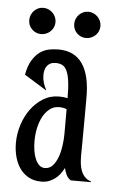

<svg xmlns="http://www.w3.org/2000/svg" viewBox="-49 -670 432 719"><g transform="rotate(5 166.5 -310.5)"><path d="M121.1 -328.1 38.1 -379.4Q44.4 -414.1 57.4 -434.8Q70.3 -455.6 86.2 -466.6Q102.1 -477.5 119.9 -481Q137.7 -484.4 154.8 -484.4Q215.3 -484.4 245.4 -440.9Q275.4 -397.5 274.9 -312.5Q274.9 -268.1 274.7 -235.6Q274.4 -203.1 274.4 -180.2Q274.4 -157.2 274.2 -142.3Q273.9 -127.4 273.9 -117.9Q273.9 -108.4 273.9 -102.5Q273.9 -96.7 273.9 -91.8Q273.9 -79.6 275.4 -65.9Q276.9 -52.2 281.5 -39.8Q286.1 -27.3 295.2 -17.3Q304.2 -7.3 319.3 -2.4V0H243.7Q232.4 -6.8 226.6 -18.6Q220.7 -30.3 217.8 -44.4Q214.8 -38.6 208.5 -28.6Q202.1 -18.6 191.9 -9Q181.6 0.5 167.2 7.3Q152.8 14.2 133.8 14.2Q106 14.2 85.7 2.9Q65.4 -8.3 52.2 -27.3Q39.1 -46.4 32.7 -71Q26.4 -95.7 26.4 -122.1Q26.4 -155.8 36.9 -189.2Q47.4 -222.7 66.7 -249.3Q85.9 -275.9 112.8 -292.5Q139.6 -309.1 172.9 -309.1Q189.5 -309.1 204.6 -305.7Q204.6 -344.7 201.2 -369.6Q197.8 -394.5 190.9 -408.7Q184.1 -422.9 173.6 -428Q163.1 -433.1 149.4 -433.1Q137.7 -433.1 129.6 -429.2Q121.6 -425.3 116.5 -418.5Q111.3 -411.6 109.1 -402.6Q106.9 -393.6 106.9 -383.3Q106.9 -369.6 111.1 -355.5Q115.2 -341.3 122.1 -329.6ZM142.1 -37.6Q160.6 -37.6 172.6 -51.5Q184.6 -65.4 191.7 -85.9Q198.7 -106.4 201.7 -129.6Q204.6 -152.8 204.6 -171.4V-264.6Q190.4 -269.5 176.3 -269.5Q156.7 -269.5 141.6 -258.1Q126.5 -246.6 116.2 -228Q106 -209.5 100.6 -185.1Q95.2 -160.6 95.2 -135.3Q95.2 -115.7 98.1 -98.1Q101.1 -80.6 106.9 -67.1Q112.8 -53.7 121.6 -45.7Q130.4 -37.6 142.1 -37.6ZM205.1 -585Q205.1 -595.2 209 -604.2Q212.9 -613.3 219.5 -620.1Q226.1 -627 234.9 -630.9Q243.7 -634.8 253.9 -634.8Q264.2 -634.8 273.2 -630.9Q282.2 -627 289.1 -620.1Q295.9 -613.3 299.8 -604.2Q303.7 -595.2 303.7 -585Q303.7 -574.7 299.8 -565.9Q295.9 -557.1 289.1 -550.5Q282.2 -543.9 273.2 -540Q264.2 -536.1 253.9 -536.1Q233.4 -536.1 219.2 -550.3Q205.1 -564.5 205.1 -585ZM36.1 -585Q36.1 -595.2 40 -604.2Q43.9 -613.3 50.5 -620.1Q57.1 -627 65.9 -630.9Q74.7 -634.8 85 -634.8Q95.2 -634.8 104.2 -630.9Q113.3 -627 120.1 -620.1Q127 -613.3 130.9 -604.2Q134.8 -595.2 134.8 -585Q134.8 -574.7 130.9 -565.9Q127 -557.1 120.1 -550.5Q113.3 -543.9 104.2 -540Q95.2 -536.1 85 -536.1Q64.5 -536.1 50.3 -550.3Q36.1 -564.5 36.1 -585Z"/></g></svg>

Font: Smythe
Style: Regular
Weight: 400
Version: Version 1.000